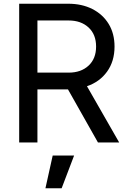

<svg xmlns="http://www.w3.org/2000/svg" viewBox="-20 -765 688 1031"><path d="M83 0V-745H346Q420 -745 476 -716.5Q532 -688 563.5 -636.5Q595 -585 595 -515Q595 -436 555 -380.5Q515 -325 447 -302L620 0H506L345 -285H181V0ZM181 -375H349Q415 -375 455.5 -412.5Q496 -450 496 -515Q496 -580 455.5 -617.5Q415 -655 349 -655H181ZM224 246 263 70H378L311 246Z"/></svg>

Font: Pitagon Sans Text Medium
Style: Regular
Weight: 500
Designer: Travis Tran
Foundry: Pitagon
Version: Version 1.000; ttfautohint (v1.8.4.7-5d5b);gftools[0.9.26]